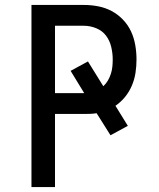

<svg xmlns="http://www.w3.org/2000/svg" viewBox="-20 -755 640 775"><path d="M107 0V-735H319Q348 -735 376.5 -729.5Q405 -724 430.5 -710.5Q456 -697 476.5 -675.5Q497 -654 509 -628Q521 -602 526 -573Q531 -544 531 -515Q531 -488 527 -461.5Q523 -435 512.5 -410Q502 -385 485 -364Q468 -343 446 -328L496 -247L426 -209L370 -298Q358 -296 345 -295.5Q332 -295 319 -295H202V0ZM202 -379H320L265 -469L335 -507L397 -407Q408 -417 415.5 -430Q423 -443 427.5 -457Q432 -471 433.5 -485.5Q435 -500 435 -515Q435 -540 429 -565.5Q423 -591 408 -611Q393 -631 368.5 -641Q344 -651 319 -651H202Z"/></svg>

Font: Iosevka Aile Medium
Style: Regular
Weight: 500
Designer: Belleve Invis
Foundry: Belleve Invis
Version: Version 27.3.5; ttfautohint (v1.8.4)